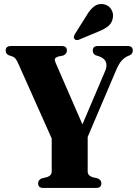

<svg xmlns="http://www.w3.org/2000/svg" viewBox="-20 -927 679 947"><path d="M480 -22.5Q480 0 454 0H193.5Q168 0 168 -22.5Q168 -39.5 185.5 -47L212.5 -53.5Q235 -61.5 235 -81V-244L68.5 -617Q60.5 -634 54.2 -640.2Q48 -646.5 38.5 -649.5L23.5 -654.5Q8 -661 8 -677.5Q8 -700 33.5 -700H284Q310 -700 310 -678Q310 -661 291.5 -653L268.5 -648.5Q252.5 -643 250.5 -636.2Q248.5 -629.5 256 -613.5L386.5 -313.5L500 -580Q509.5 -604 501.8 -622.2Q494 -640.5 467.5 -649.5L452 -654.5Q437.5 -661 437.5 -677.5Q437.5 -700 462.5 -700H610Q635 -700 635 -677.5Q635 -662.5 620.5 -654.5L611.5 -651Q593 -643 578.8 -626.5Q564.5 -610 550 -574.5L412.5 -251.5V-81Q412.5 -61.5 435 -53.5L462 -47Q480 -39.5 480 -22.5ZM407 -850.5Q424 -880 444 -895.2Q464 -910.5 489.5 -906.5Q515 -902.5 527.8 -882.2Q540.5 -862 537 -841.5Q533.5 -814.5 514.8 -799Q496 -783.5 467 -772L370 -731.5Q364 -729 357.2 -729.5Q350.5 -730 347 -735Q343 -740.5 344.5 -746.5Q346 -752.5 349.5 -759Z"/></svg>

Font: Fraunces 144pt Soft
Style: Bold
Weight: 700
Version: Version 1.000;[0bf87f6ff]